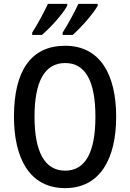

<svg xmlns="http://www.w3.org/2000/svg" viewBox="-20 -1053 671 990"><path d="M484 -1024V-1033H384C369 -1000 333 -931 303 -885V-873H355C396 -909 463 -984 484 -1024ZM327 -1024V-1033H227C211 -998 177 -933 146 -885V-873H196C244 -914 305 -982 327 -1024ZM579 -451C579 -666 498 -817 316 -817C140 -817 52 -688 52 -452C52 -239 131 -83 316 -83C497 -83 579 -236 579 -451ZM158 -451C158 -631 209 -728 316 -728C422 -728 472 -632 472 -451C472 -269 421 -173 316 -173C210 -173 158 -271 158 -451Z"/></svg>

Font: Noto Sans Kannada UI Condensed Medium
Style: Regular
Weight: 500
Width: 3
Designer: Jelle Bosma - Monotype Design Team
Foundry: Monotype Imaging Inc.
Version: Version 2.005